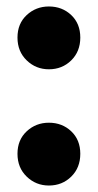

<svg xmlns="http://www.w3.org/2000/svg" viewBox="-20 -565 302 593"><path d="M131 -351Q91 -351 62.5 -378.5Q34 -406 34 -449Q34 -492 62.5 -518.5Q91 -545 131 -545Q172 -545 200 -518.5Q228 -492 228 -449Q228 -406 200 -378.5Q172 -351 131 -351ZM131 8Q91 8 62.5 -19.5Q34 -47 34 -90Q34 -133 62.5 -159.5Q91 -186 131 -186Q172 -186 200 -159.5Q228 -133 228 -90Q228 -47 200 -19.5Q172 8 131 8Z"/></svg>

Font: Montserrat
Style: Bold
Weight: 700
Designer: Julieta Ulanovsky
Foundry: Julieta Ulanovsky
Version: Version 9.000; ttfautohint (v1.8.4.7-5d5b)